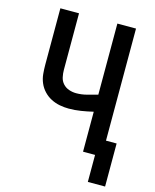

<svg xmlns="http://www.w3.org/2000/svg" viewBox="-129 -822 859 1064"><g transform="rotate(15 300.0 -290.0)"><path d="M479 155V0H410V-229Q410 -229 410 -229Q410 -229 409 -229Q375 -221 340.5 -215.5Q306 -210 271 -210Q245 -210 219 -215Q193 -220 169.5 -232Q146 -244 127.5 -263.5Q109 -283 98.5 -307.5Q88 -332 85.5 -358.5Q83 -385 83 -411V-735H190V-411Q190 -390 194.5 -369Q199 -348 213 -332.5Q227 -317 247.5 -310Q268 -303 289 -303Q320 -303 350 -311Q380 -319 410 -327V-735H517V-92H578V155Z"/></g></svg>

Font: Iosevka Curly SmBdEx
Style: Regular
Weight: 600
Width: 7
Monospace: yes
Designer: Belleve Invis
Foundry: Belleve Invis
Version: Version 11.1.0; ttfautohint (v1.8.3)